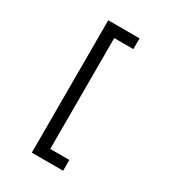

<svg xmlns="http://www.w3.org/2000/svg" viewBox="-217 -875 1044 1158"><g transform="rotate(30 305.0 -296.0)"><path d="M408 -757H190V165H408V90H275V-682H408Z"/></g></svg>

Font: Necto Mono
Style: Regular
Weight: 400
Designer: Marco Condello
Foundry: Collletttivo
Version: Version 1.300;Glyphs 3.2 (3217)